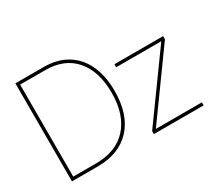

<svg xmlns="http://www.w3.org/2000/svg" viewBox="-136 -981 1370 1234"><g transform="rotate(-30 549.0 -364.0)"><path d="M272.5 0H82V-727.5H291Q391.6 -727.5 462.9 -684.3Q534.2 -641.1 572.3 -560.3Q610.4 -479.5 610.4 -366.2Q610.4 -192.4 521.7 -96.2Q433.1 0 272.5 0ZM104.5 -22.5H272.5Q424.3 -22.5 506.1 -113.5Q587.9 -204.6 587.9 -366.2Q587.9 -525.4 510.3 -615.2Q432.6 -705.1 291 -705.1H104.5ZM689.9 0V-22.5L1029.3 -492.7V-493.2H694.8V-515.6H1056.2V-492.2L717.8 -22.9V-22.5H1059.1V0Z"/></g></svg>

Font: Inter Display Thin
Style: Regular
Weight: 100
Designer: Rasmus Andersson
Foundry: rsms
Version: Version 4.000;git-a52131595